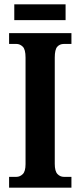

<svg xmlns="http://www.w3.org/2000/svg" viewBox="-20 -867 371 887"><path d="M22 0V-50H56Q72 -50 85 -62.5Q98 -75 98 -109V-601Q98 -639 85 -651.5Q72 -664 56 -664H22V-714H310V-664H275Q256 -664 244.5 -651Q233 -638 233 -601V-110Q233 -76 245.5 -63Q258 -50 275 -50H310V0ZM46 -774V-847H283V-774Z"/></svg>

Font: Noto Serif ExtraCondensed
Style: Bold
Weight: 700
Width: 2
Designer: Monotype Design Team
Foundry: Monotype Imaging Inc.
Version: Version 2.014; ttfautohint (v1.8.4.7-5d5b)